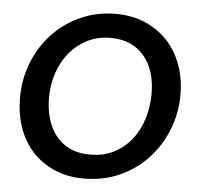

<svg xmlns="http://www.w3.org/2000/svg" viewBox="-50 -711 794 771"><g transform="rotate(5 347.5 -325.0)"><path d="M386 -660Q453 -660 506.5 -636.5Q560 -613 597 -572.5Q634 -532 653.5 -477Q673 -422 673 -360Q673 -285 646.5 -218Q620 -151 572.5 -100Q525 -49 459.5 -19.5Q394 10 316 10Q247 10 194 -14Q141 -38 105 -78.5Q69 -119 50.5 -173.5Q32 -228 32 -290Q32 -367 59 -434.5Q86 -502 133.5 -552Q181 -602 246 -631Q311 -660 386 -660ZM332 -88Q387 -88 429 -110Q471 -132 499.5 -168.5Q528 -205 542.5 -253Q557 -301 557 -352Q557 -449 508.5 -505.5Q460 -562 374 -562Q322 -562 280.5 -541Q239 -520 209.5 -484.5Q180 -449 164 -401.5Q148 -354 148 -300Q148 -259 158.5 -220.5Q169 -182 191 -152.5Q213 -123 248 -105.5Q283 -88 332 -88Z"/></g></svg>

Font: Zilla Slab SemiBold
Style: Regular
Weight: 600
Designer: Typotheque.com
Foundry: Typotheque type foundry
Version: Version 1.0; 2017